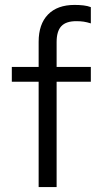

<svg xmlns="http://www.w3.org/2000/svg" viewBox="-20 -760 410 780"><path d="M137 0V-428H28V-488H137V-590Q137 -662 175 -701Q213 -740 283 -740Q303 -740 319.5 -738Q336 -736 349 -731V-665Q333 -670 320 -672Q307 -674 290 -674Q248 -674 229 -653.5Q210 -633 210 -589V-488H349V-428H210V0Z"/></svg>

Font: Red Hat Text VF
Style: Regular
Weight: 400
Designer: Pentagram, MCKL
Foundry: Pentagram, MCKL
Version: Version 1.023